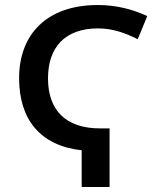

<svg xmlns="http://www.w3.org/2000/svg" viewBox="-20 -744 627 764"><path d="M369 -724C165 -724 56 -606 56 -433C56 -268 141 -164 305 -146V0H416V-233H379C238 -233 171 -309 171 -432C171 -555 238 -631 370 -631C430 -631 479 -612 528 -588L566 -680C508 -707 443 -724 369 -724Z"/></svg>

Font: Noto Sans Thai Medium
Style: Regular
Weight: 500
Designer: Monotype Design Team
Foundry: Monotype Imaging Inc.
Version: Version 1.901